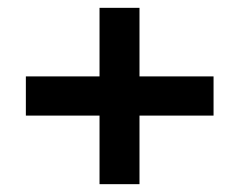

<svg xmlns="http://www.w3.org/2000/svg" viewBox="-20 -535 611 490"><path d="M234 -65V-515H336V-65ZM46 -240V-340H525V-240Z"/></svg>

Font: DM Sans 24pt SemiBold
Style: Regular
Weight: 600
Designer: Colophon Foundry, Jonny Pinhorn
Foundry: Colophon Foundry
Version: Version 4.004;gftools[0.9.30]